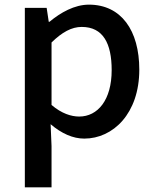

<svg xmlns="http://www.w3.org/2000/svg" viewBox="-20 -584 670 827"><path d="M87 223H202V45L198 -49C245 -9 294 13 343 13C467 13 580 -95 580 -284C580 -453 502 -564 363 -564C301 -564 241 -530 193 -490H190L181 -550H87ZM321 -82C287 -82 245 -95 202 -132V-401C248 -446 289 -468 332 -468C424 -468 461 -397 461 -282C461 -153 401 -82 321 -82Z"/></svg>

Font: Source Han Sans JP Medium
Style: Regular
Weight: 500
Designer: Ryoko NISHIZUKA 西塚涼子 (kana, bopomofo & ideographs); Paul D. Hunt (Latin, Greek & Cyrillic); Sandoll Communications 산돌커뮤니
Foundry: Adobe
Version: Version 2.002;hotconv 1.0.116;makeotfexe 2.5.65601